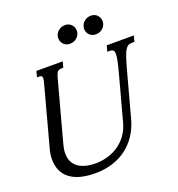

<svg xmlns="http://www.w3.org/2000/svg" viewBox="-162 -1056 1110 1199"><g transform="rotate(-20 393.0 -456.5)"><path d="M591.3 -229.5Q576.7 -175.8 548.3 -131.6Q520 -87.4 479 -55.7Q438 -23.9 384.5 -6.6Q331.1 10.7 266.1 10.7Q157.2 10.7 99.1 -33.7Q41 -78.1 41 -164.1Q41 -195.8 50.3 -229.5L156.7 -624.5Q159.7 -635.7 161.4 -644.3Q163.1 -652.8 163.1 -659.2Q163.1 -668.9 158.4 -672.9Q153.8 -676.8 143.1 -676.8H128.4L138.7 -715.8H313.5L303.2 -676.8H288.6Q279.8 -676.8 273.7 -673.8Q267.6 -670.9 262.9 -664.8Q258.3 -658.7 254.6 -648.7Q251 -638.7 247.1 -624L140.1 -228Q131.3 -195.8 131.3 -169.4Q131.3 -136.7 143.3 -113.5Q155.3 -90.3 176.5 -75.4Q197.8 -60.5 227.1 -53.5Q256.3 -46.4 290.5 -46.4Q331.5 -46.4 370.6 -57.9Q409.7 -69.3 442.6 -91.8Q475.6 -114.3 500 -147.9Q524.4 -181.6 536.6 -226.1L619.1 -531.2Q630.4 -573.7 636 -601.1Q641.6 -628.4 641.6 -644.5Q641.6 -663.6 634 -670.2Q626.5 -676.8 610.8 -676.8H595.7L606 -715.8H786.1L775.9 -676.8H758.8Q744.1 -676.8 733.6 -670.9Q723.1 -665 713.6 -648.9Q704.1 -632.8 694.6 -604.2Q685.1 -575.7 672.9 -530.8ZM393.6 -803.2Q381.8 -803.2 371.6 -807.4Q361.3 -811.5 353.5 -819.1Q345.7 -826.7 341.1 -837.4Q336.4 -848.1 336.4 -860.8Q336.4 -870.1 340.3 -881.3Q344.2 -892.6 352.8 -901.9Q361.3 -911.1 374.3 -917.5Q387.2 -923.8 404.8 -923.8Q416.5 -923.8 427 -919.4Q437.5 -915 445.1 -907.5Q452.6 -899.9 457.3 -889.2Q461.9 -878.4 461.9 -865.7Q461.9 -856 458 -845.2Q454.1 -834.5 445.6 -825Q437 -815.4 424.1 -809.3Q411.1 -803.2 393.6 -803.2ZM565.4 -803.2Q553.7 -803.2 543.5 -807.4Q533.2 -811.5 525.4 -819.1Q517.6 -826.7 512.9 -837.4Q508.3 -848.1 508.3 -860.8Q508.3 -870.1 512.2 -881.3Q516.1 -892.6 524.7 -901.9Q533.2 -911.1 546.1 -917.5Q559.1 -923.8 576.7 -923.8Q588.4 -923.8 598.9 -919.4Q609.4 -915 616.9 -907.5Q624.5 -899.9 629.2 -889.2Q633.8 -878.4 633.8 -865.7Q633.8 -856 629.9 -845.2Q626 -834.5 617.4 -825Q608.9 -815.4 595.9 -809.3Q583 -803.2 565.4 -803.2Z"/></g></svg>

Font: Arian AMU Serif
Style: Italic
Weight: 400
Italic angle: -15°
Designer: Ruben Hakobyan (Tarumian)
Foundry: Ruben Hakobyan (Tarumian)
Version: Version 1.002